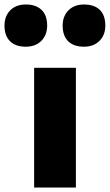

<svg xmlns="http://www.w3.org/2000/svg" viewBox="-90 -835 489 855"><path d="M62 0V-533H248V0ZM284 -627Q238 -627 213.5 -651.5Q189 -676 189 -721Q189 -763 215 -789Q241 -815 284 -815Q330 -815 354.5 -791Q379 -767 379 -721Q379 -679 353 -653Q327 -627 284 -627ZM25 -627Q-21 -627 -45.5 -651.5Q-70 -676 -70 -721Q-70 -763 -44.5 -789Q-19 -815 25 -815Q70 -815 95 -791Q120 -767 120 -721Q120 -679 94 -653Q68 -627 25 -627Z"/></svg>

Font: Lexend ExtraBold
Style: Regular
Weight: 800
Designer: Bonnie Shaver-Troup, Thomas Jockin
Foundry: Lexend
Version: Version 1.007; ttfautohint (v1.8.3)